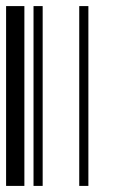

<svg xmlns="http://www.w3.org/2000/svg" viewBox="-20 -610 370 630"><path d="M0 0V-590H60V0ZM90 0V-590H120V0ZM240 0V-590H270V0Z"/></svg>

Font: Libre Barcode 128
Style: Regular
Weight: 400
Version: Version 1.005; ttfautohint (v1.8.3)